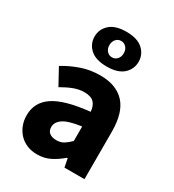

<svg xmlns="http://www.w3.org/2000/svg" viewBox="-188 -879 903 997"><g transform="rotate(30 263.5 -380.0)"><path d="M275 -564Q209 -564 176 -594Q143 -624 143 -668Q143 -712 176 -742Q209 -772 275 -772Q341 -772 374 -742Q407 -712 407 -668Q407 -624 374 -594Q341 -564 275 -564ZM275 -619Q293 -619 305.5 -632.5Q318 -646 318 -668Q318 -690 305.5 -703.5Q293 -717 275 -717Q257 -717 244.5 -703.5Q232 -690 232 -668Q232 -646 244.5 -632.5Q257 -619 275 -619ZM190 12Q156 12 128.5 0.5Q101 -11 82 -31.5Q63 -52 52.5 -79Q42 -106 42 -138Q42 -216 108 -260Q174 -304 321 -319Q319 -352 301.5 -371.5Q284 -391 243 -391Q211 -391 179.5 -379Q148 -367 112 -346L59 -443Q107 -472 159.5 -490Q212 -508 271 -508Q367 -508 417.5 -453.5Q468 -399 468 -284V0H348L338 -51H334Q302 -23 267 -5.5Q232 12 190 12ZM240 -102Q265 -102 283 -113Q301 -124 321 -144V-231Q243 -220 213 -199Q183 -178 183 -149Q183 -125 198.5 -113.5Q214 -102 240 -102Z"/></g></svg>

Font: TypoPRO Source Sans Pro
Style: Bold
Weight: 700
Designer: Paul D. Hunt
Foundry: Adobe Systems Incorporated
Version: Version 2.020;PS 2.000;hotconv 1.0.86;makeotf.lib2.5.63406